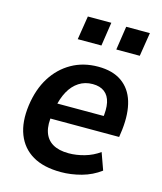

<svg xmlns="http://www.w3.org/2000/svg" viewBox="-109 -795 745 885"><g transform="rotate(15 263.0 -352.5)"><path d="M265 10Q182 10 129.5 -21Q77 -52 54.5 -110Q32 -168 43 -249Q54 -328 89.5 -384.5Q125 -441 180.5 -472.5Q236 -504 307 -504Q376 -504 419.5 -473.5Q463 -443 480 -387Q497 -331 488 -252L483 -216H138L149 -291H405L387 -273Q395 -323 388 -355Q381 -387 359.5 -403.5Q338 -420 303 -420Q266 -420 237.5 -401.5Q209 -383 190.5 -349.5Q172 -316 163 -268L158 -239Q149 -187 160 -152.5Q171 -118 200.5 -100.5Q230 -83 277 -83Q314 -83 352.5 -94Q391 -105 423 -128L452 -47Q412 -17 362.5 -3.5Q313 10 265 10ZM366 -602 383 -715H496L478 -602ZM182 -602 200 -715H312L295 -602Z"/></g></svg>

Font: Nunito Sans 10pt SemiCondensed
Style: Bold Italic
Weight: 700
Width: 4
Italic angle: -9°
Designer: Vernon Adams
Foundry: Vernon Adams
Version: Version 3.101;gftools[0.9.27]